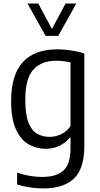

<svg xmlns="http://www.w3.org/2000/svg" viewBox="-20 -828 563 1078"><path d="M221.5 230Q187.5 230 148.2 224.2Q109 218.5 76 207.5V141.5Q114 154 149.2 159.8Q184.5 165.5 217 165.5Q297 165.5 336.5 129.2Q376 93 376 2V-55H371.5Q350.5 -28.5 316 -10.5Q281.5 7.5 235 7.5Q184 7.5 140 -18Q96 -43.5 69.2 -102.2Q42.5 -161 42.5 -260.5Q42.5 -408.5 108.5 -479.8Q174.5 -551 302 -551Q327 -551 354 -548Q381 -545 406.8 -540Q432.5 -535 453.5 -527.5V-9.5Q453.5 119.5 395 174.8Q336.5 230 221.5 230ZM258.5 -59.5Q292 -59.5 324 -74.8Q356 -90 376 -120.5V-477.5Q360.5 -481.5 339.2 -484.2Q318 -487 296.5 -487Q212 -487 167 -437Q122 -387 122 -268Q122 -185 139.8 -139.8Q157.5 -94.5 188.5 -77Q219.5 -59.5 258.5 -59.5ZM236 -626.5 134.5 -808H195L278.5 -652.5H264.5L348 -808H408.5L307 -626.5Z"/></svg>

Font: Encode Sans SemiCondensed
Style: Regular
Weight: 400
Width: 4
Designer: Multiple Designers
Foundry: Impallari Type
Version: Version 3.002